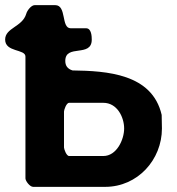

<svg xmlns="http://www.w3.org/2000/svg" viewBox="-42 -727 687 747"><path d="M-22 -573C-22 -523 57 -537 57 -507V-33C57 -23 74 0 87 0H367C494 0 588 -106 588 -227C588 -235 587 -272 587 -280C550 -441 372 -451 240 -453C221 -459 212 -471 212 -490C212 -557 315 -502 315 -573C315 -585 314 -617 293 -617H233C195 -617 218 -707 173 -707H93C79 -707 63 -685 60 -673C45 -622 -22 -619 -22 -573ZM441 -227C441 -184 412 -120 360 -120H227C216 -120 207 -148 207 -153V-293C207 -299 216 -327 227 -327H360C414 -327 441 -271 441 -227Z"/></svg>

Font: Asimov Print
Style: C
Weight: 500
Designer: Google
Version: Version 2.000980: 2014